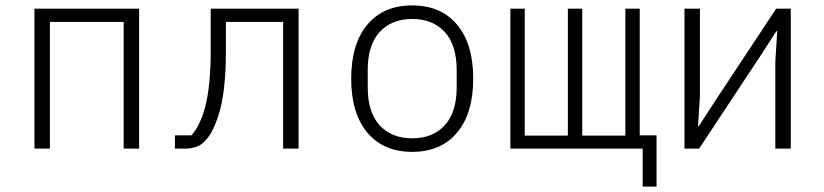

<svg xmlns="http://www.w3.org/2000/svg" viewBox="-20 -548 3040 708"><path d="M107 -516H493V0H436V-467H164V0H107Z M625 -49H686Q702 -67 715 -93.5Q728 -120 737.5 -157.5Q747 -195 752 -246Q757 -297 757 -364V-516H1081V0H1024V-467H813V-362Q813 -220 790.5 -139.5Q768 -59 734 -26Q720 -12 702 -6Q684 0 661 0H625Z M1500 12Q1394 12 1334.5 -59Q1275 -130 1275 -258Q1275 -386 1334.5 -457Q1394 -528 1500 -528Q1606 -528 1665.5 -457Q1725 -386 1725 -258Q1725 -130 1665.5 -59Q1606 12 1500 12ZM1500 -38Q1576 -38 1620 -86Q1664 -134 1664 -226V-290Q1664 -382 1620 -430Q1576 -478 1500 -478Q1424 -478 1380 -430Q1336 -382 1336 -290V-226Q1336 -134 1380 -86Q1424 -38 1500 -38Z M2350 0H1862V-516H1915V-48H2074V-516H2127V-48H2286V-516H2339V-49H2401V140H2350Z M2504 -516H2561V-195L2554 -83H2557L2616 -174L2842 -516H2896V0H2839V-321L2846 -433H2843L2784 -342L2558 0H2504Z"/></svg>

Font: IBM Plex Mono Light
Style: Regular
Weight: 300
Monospace: yes
Designer: Mike Abbink, Paul van der Laan, Pieter van Rosmalen
Foundry: Bold Monday
Version: Version 2.3